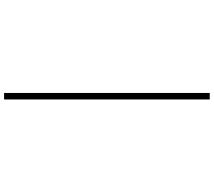

<svg xmlns="http://www.w3.org/2000/svg" viewBox="-72 -768 1020 915"><g transform="rotate(-90 437.5 -310.0)"><path d="M421.5 180V-800H452.5V180Z"/></g></svg>

Font: Trispace SemiExpanded Thin
Style: Regular
Weight: 100
Width: 6
Designer: Tyler Finck
Foundry: Etcetera Type Company
Version: Version 1.210; ttfautohint (v1.8.3)